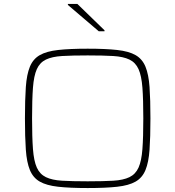

<svg xmlns="http://www.w3.org/2000/svg" viewBox="-20 -942 886 970"><path d="M423 8Q333 8 274 1.5Q215 -5 181 -24.5Q147 -44 131 -83Q115 -122 110.5 -185.5Q106 -249 106 -344Q106 -439 110.5 -502.5Q115 -566 131 -605Q147 -644 181 -663.5Q215 -683 274 -689.5Q333 -696 423 -696Q513 -696 572 -689.5Q631 -683 665 -663.5Q699 -644 715 -605Q731 -566 735.5 -502.5Q740 -439 740 -344Q740 -249 735.5 -185.5Q731 -122 715 -83Q699 -44 665 -24.5Q631 -5 572 1.5Q513 8 423 8ZM423 -26Q501 -26 552 -29Q603 -32 634 -47Q665 -62 680 -95.5Q695 -129 699.5 -189Q704 -249 704 -344Q704 -439 699.5 -499Q695 -559 680 -592.5Q665 -626 634 -641Q603 -656 552 -659Q501 -662 423 -662Q345 -662 294 -659Q243 -656 212 -641Q181 -626 166 -592.5Q151 -559 146.5 -499Q142 -439 142 -344Q142 -249 146.5 -189Q151 -129 166 -95.5Q181 -62 212 -47Q243 -32 294 -29Q345 -26 423 -26ZM479 -784 323 -917V-922H371L508 -789V-784Z"/></svg>

Font: Saira Expanded Thin
Style: Regular
Weight: 250
Width: 7
Designer: Hector Gatti with collaboration of the Omnibus-Type team
Foundry: Omnibus-Type
Version: Version 1.101